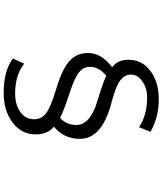

<svg xmlns="http://www.w3.org/2000/svg" viewBox="60 -876 880 1040"><g transform="rotate(90 500.0 -356.0)"><path d="M669 -669Q604 -713 508 -713Q454 -713 418 -685Q384 -660 384 -626Q384 -585 428 -559Q460 -540 539 -519Q732 -468 732 -349Q732 -262 666 -208Q708 -174 708 -109Q708 -32 642 17Q579 64 484 64Q362 64 297 14L325 -47Q387 2 486 2Q550 2 589 -28Q626 -56 626 -100Q626 -140 594 -165Q560 -191 469 -218Q364 -249 319 -285Q267 -326 267 -392Q267 -466 344 -523Q302 -555 304 -614Q304 -684 362 -729Q422 -776 518 -776Q616 -776 694 -731ZM342 -404Q342 -371 365 -350Q395 -322 478 -295Q591 -258 618 -241Q657 -275 657 -331Q657 -395 556 -434L468 -462Q415 -479 391 -492Q342 -452 342 -404Z"/></g></svg>

Font: Source Han Sans K Regular
Style: Regular
Weight: 400
Designer: Ryoko NISHIZUKA  (kana & ideographs); Paul D. Hunt (Latin, Greek & Cyrillic); Wenlong ZHANG  (bopomofo); Sandoll Communi
Foundry: Adobe Systems Incorporated
Version: Version 1.00 July 18, 2014, initial release